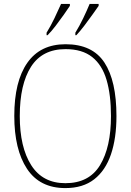

<svg xmlns="http://www.w3.org/2000/svg" viewBox="-20 -951 669 981"><path d="M314 10Q183 10 118 -88.5Q53 -187 53 -359Q53 -535 119.5 -630Q186 -725 315 -725Q452 -725 513.5 -631.5Q575 -538 575 -358Q575 -245 547 -162.5Q519 -80 461.5 -35Q404 10 314 10ZM314 -15Q435 -15 491 -107Q547 -199 547 -358Q547 -466 524.5 -542.5Q502 -619 451 -659.5Q400 -700 315 -700Q196 -700 138.5 -610Q81 -520 81 -358Q81 -199 139.5 -107Q198 -15 314 -15ZM365 -784Q386 -818 405 -857.5Q424 -897 438 -931H484V-921Q472 -904 452.5 -876.5Q433 -849 411 -820Q389 -791 370 -771H365ZM218 -784Q239 -818 258 -857.5Q277 -897 292 -931H337V-921Q326 -904 306.5 -876.5Q287 -849 265 -820Q243 -791 223 -771H218Z"/></svg>

Font: Noto Serif Tamil SemiCondensed Thin
Style: Italic
Weight: 100
Width: 4
Italic angle: -12°
Designer: Indian Type Foundry, Tom Grace, and the Monotype Design Team
Foundry: Monotype Imaging Inc.
Version: Version 2.003; ttfautohint (v1.8.4.7-5d5b)